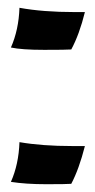

<svg xmlns="http://www.w3.org/2000/svg" viewBox="-20 -467 245 493"><path d="M165 -92H198Q183 -33 163 5Q152 6 99 6Q46 6 8 0Q28 -45 30 -102Q88 -92 165 -92ZM172 -436H198Q184 -379 163 -340Q151 -339 93.5 -339Q36 -339 8 -345Q28 -390 30 -447Q90 -436 172 -436Z"/></svg>

Font: Ruslan Display
Style: Regular
Weight: 400
Version: Version 1.000